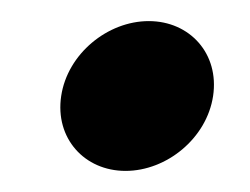

<svg xmlns="http://www.w3.org/2000/svg" viewBox="-20 -142 237 182"><path d="M38 -51C32 -11 60 20 99 20C138 20 176 -11 182 -51C188 -91 160 -122 121 -122C82 -122 44 -91 38 -51Z"/></svg>

Font: Charger Pro
Style: ExBdExtObl
Weight: 400
Designer: Jasper
Foundry: Cannot Into Space Fonts
Version: Version 1.09